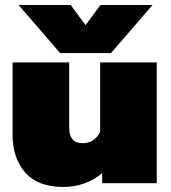

<svg xmlns="http://www.w3.org/2000/svg" viewBox="-20 -728 678 763"><path d="M54 -708H261L320 -628L379 -708H586L421 -517H219ZM30 -193V-480H255V-221Q255 -159 308 -159Q356 -159 378 -204V-480H603V0H386V-40Q356 -14 316 0.5Q276 15 232 15Q131 15 80.5 -42Q30 -99 30 -193Z"/></svg>

Font: Prompt Black
Style: Regular
Weight: 900
Designer: Katatrad Team
Foundry: CadsonDemak
Version: Version 1.001